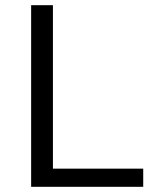

<svg xmlns="http://www.w3.org/2000/svg" viewBox="-20 -720 572 740"><path d="M532 -70V0H100V-700H184V-70Z"/></svg>

Font: Electrolize
Style: Regular
Weight: 400
Designer: Valery Zaveryaev
Foundry: Cyreal (www.cyreal.org)
Version: Version 1.002